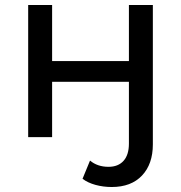

<svg xmlns="http://www.w3.org/2000/svg" viewBox="-20 -550 727 770"><path d="M311 167 341 94Q371 119 415 119Q454 119 475.5 95Q497 71 497 26V-222H189V0H93V-530H189V-305H497V-530H593V29Q593 108 549.5 154Q506 200 428 200Q394 200 363 191.5Q332 183 311 167Z"/></svg>

Font: Montserrat Alternates Medium
Style: Regular
Weight: 500
Designer: Julieta Ulanovsky
Foundry: Julieta Ulanovsky
Version: Version 7.200